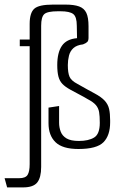

<svg xmlns="http://www.w3.org/2000/svg" viewBox="-59 -642 541 835"><path d="M-28 173 -39 133H24Q52 133 61 118.5Q70 104 70 72V-441H27V-470H70V-538Q70 -586 90 -604Q110 -622 171 -622H226Q263 -622 285 -614Q307 -606 316.5 -586Q326 -566 326 -528V-478Q326 -465 320.5 -459.5Q315 -454 302 -449Q275 -446 260.5 -433Q246 -420 241 -400Q236 -380 236 -359Q236 -325 243.5 -308Q251 -291 278 -277Q306 -261 322.5 -252Q339 -243 352 -236Q382 -220 396.5 -204Q411 -188 415.5 -168Q420 -148 420 -119V-110Q420 -53 391 -23.5Q362 6 282 6Q213 6 182.5 -23.5Q152 -53 152 -106V-174L198 -181V-108Q198 -88 205 -69.5Q212 -51 230.5 -40Q249 -29 284 -29Q326 -29 350.5 -44Q375 -59 375 -108Q375 -137 372 -154.5Q369 -172 358 -185Q347 -198 322 -211Q309 -219 287 -230.5Q265 -242 247 -252Q225 -264 212.5 -277Q200 -290 195 -309.5Q190 -329 190 -359Q190 -413 210 -442.5Q230 -472 276 -476L275 -530Q275 -569 259.5 -581Q244 -593 204 -593H193Q147 -593 133.5 -580.5Q120 -568 120 -530V84Q120 130 103 151.5Q86 173 41 173Z"/></svg>

Font: Smooch Sans Thin
Style: Regular
Weight: 400
Version: Version 1.010